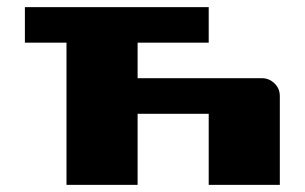

<svg xmlns="http://www.w3.org/2000/svg" viewBox="-20 -520 857 540"><path d="M567 0V-200H367V0H167V-400H50V-500H567V-400H367V-300H717Q737 -300 752 -285.5Q767 -271 767 -250V0Z"/></svg>

Font: Tokeely Brookings
Style: Regular
Weight: 400
Designer: Peter Wiegel
Foundry: Peter Wiegel
Version: Version 2.001